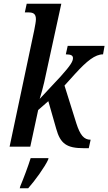

<svg xmlns="http://www.w3.org/2000/svg" viewBox="-20 -780 576 1021"><path d="M462 -37C426 -37 406 -62 386 -124L323 -325L380 -388C442 -456 486 -491 528 -491L536 -536H340L330 -491C359 -491 368 -484 368 -471C368 -454 356 -433 303 -374L191 -254C210 -314 222 -373 234 -430L306 -760H122L112 -714H130C154 -714 171 -709 171 -678C171 -665 167 -646 162 -619L31 0H141L183 -195L237 -242L279 -95C301 -15 336 8 425 8H452ZM85 221H130C165 182 219 107 236 69L238 61H143C129 106 106 167 88 210Z"/></svg>

Font: Noto Serif Condensed Semi
Style: Italic
Weight: 600
Width: 3
Italic angle: -12°
Designer: Monotype Design Team
Foundry: Monotype Imaging Inc.
Version: Version 1.901